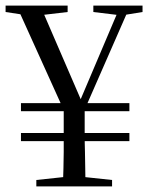

<svg xmlns="http://www.w3.org/2000/svg" viewBox="-26 -667 530 687"><path d="M252 -218 440 -647H405L261 -308L257 -300H268L118 -647H33L227 -218ZM80 -611H105L216 -624V-647H-6V-624ZM226 -36 104 -23V0H375V-23L253 -36ZM202 -184Q202 -152 202 -123Q201 -94 201 -65Q200 -35 199 0H280Q279 -35 279 -65Q278 -95 278 -124Q277 -152 277 -184V-299H202ZM399 -613H416L484 -624V-647H308V-624ZM49 -162H437V-191H49ZM49 -269H437V-298H49Z"/></svg>

Font: Source Serif 4 48pt
Style: Regular
Weight: 400
Designer: Frank Grie√ühammer
Foundry: Adobe Systems Incorporated
Version: Version 4.004;hotconv 1.0.116;makeotfexe 2.5.65601